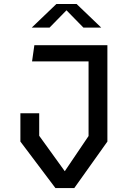

<svg xmlns="http://www.w3.org/2000/svg" viewBox="-20 -961 660 981"><path d="M84.2 -237.7V-382.3H180.3V-267.3L324.8 -67H298L432.5 -266V-730H528.7V-237.7L359.5 0H263.3ZM155.5 -730H489.8V-647.3H143.8ZM268.2 -940.7H371.2L497.2 -820H406.2L306.3 -922H333L233.2 -820H142.2Z"/></svg>

Font: Monaspace Krypton Var
Style: Regular
Weight: 400
Designer: Riley Cran and the Lettermatic Team
Version: Version 1.101 (Monaspace Krypton Var)